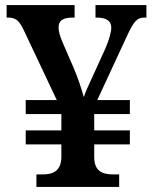

<svg xmlns="http://www.w3.org/2000/svg" viewBox="-20 -734 603 754"><path d="M123 0H448V-49H425C380 -49 350 -63 350 -118V-167H490V-222H350V-286H490V-341H362L476 -587C505 -650 517 -665 548 -665H555V-714H355V-665H358C398 -665 417 -652 417 -625C417 -607 408 -577 394 -544L343 -432C330 -404 314 -369 309 -353C302 -379 287 -426 269 -468L226 -567C216 -591 210 -610 210 -626C210 -653 227 -665 266 -665H273V-714H6V-665H11C44 -665 56 -652 75 -612L203 -341H81V-286H221V-222H81V-167H221V-115C219 -63 190 -49 146 -49H123Z"/></svg>

Font: Noto Serif Gurmukhi SemiBold
Style: Regular
Weight: 600
Designer: Vaibhav Singh and the Monotype Design Team
Foundry: Monotype Imaging Inc.
Version: Version 2.004